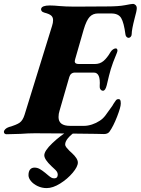

<svg xmlns="http://www.w3.org/2000/svg" viewBox="-79 -683 721 984"><path d="M-59 -7Q-59 -14 -52 -21Q-45 -28 -33 -32Q6 -43 22 -54.5Q38 -66 47 -95L188 -551Q193 -566 193 -580Q193 -595 183 -603.5Q173 -612 149 -618Q138 -621 134 -627Q130 -633 132 -639Q137 -655 176 -655Q197 -655 227 -652Q240 -651 259 -650Q278 -649 302 -649L468 -650Q529 -650 562 -656.5Q595 -663 602 -663Q610 -663 616 -657Q622 -651 622 -641Q622 -628 611 -589Q596 -531 596 -509Q596 -500 591 -494.5Q586 -489 580 -489Q575 -489 570 -493.5Q565 -498 564 -506Q556 -567 542 -590.5Q528 -614 491 -614H423Q397 -614 380.5 -596.5Q364 -579 350 -532L306 -379Q304 -371 304 -369Q304 -355 324 -355H408Q433 -355 451.5 -370.5Q470 -386 488 -417Q493 -425 500.5 -430Q508 -435 515 -435Q518 -435 520.5 -432Q523 -429 523 -424Q523 -420 520 -412Q497 -357 489 -329Q481 -303 468 -246Q461 -218 449 -218Q441 -218 436 -225Q431 -232 432 -242Q437 -311 402 -311H305Q283 -311 276 -288L226 -115Q221 -100 221 -83Q221 -38 280 -38H352Q371 -38 392.5 -45Q414 -52 432 -64Q448 -74 461 -91Q474 -108 497 -141Q501 -149 511 -163Q516 -171 519.5 -173Q523 -175 529 -175Q535 -175 537.5 -170Q540 -165 540 -152Q540 -134 521 -85Q502 -36 482 -8Q473 4 454 4L411 3Q192 0 100 0Q66 0 27 3Q-27 5 -45 5Q-52 5 -55.5 1.5Q-59 -2 -59 -7ZM67 215Q67 196 75 186Q83 176 98 176Q112 176 124.5 183Q137 190 153 203Q159 208 168.5 216Q178 224 184.5 227.5Q191 231 199 231Q208 231 212.5 226Q217 221 217 212Q217 203 212 196Q207 189 198.5 181.5Q190 174 185 169Q148 134 148 113Q148 90 189.5 50.5Q231 11 278 -17H319Q283 8 269 25.5Q255 43 255 57Q255 65 262 73.5Q269 82 277 90Q285 98 288 100Q320 129 320 150Q320 171 293.5 202.5Q267 234 229.5 257.5Q192 281 160 281Q136 281 114.5 271Q93 261 80 245.5Q67 230 67 215Z"/></svg>

Font: EB Garamond ExtraBold
Style: Italic
Weight: 800
Italic angle: -17.2°
Designer: Georg Duffner and Octavio Pardo
Foundry: Georg Duffner
Version: Version 1.000